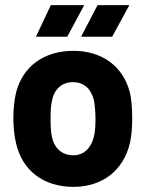

<svg xmlns="http://www.w3.org/2000/svg" viewBox="-20 -720 570 748"><path d="M266 8C380 8 461 -57 486 -162C493 -192 495 -226 495 -259C495 -294 493 -333 485 -363C459 -461 378 -522 266 -522C151 -522 69 -461 43 -361C36 -333 32 -295 32 -258C32 -225 36 -188 43 -160C67 -57 148 8 266 8ZM120 -577H242L308 -700H178ZM177 -258C177 -286 178 -311 183 -329C191 -372 221 -400 264 -400C307 -400 335 -374 346 -329C349 -311 352 -286 352 -258C352 -233 351 -208 346 -188C335 -144 307 -115 266 -115C221 -115 191 -143 182 -188C178 -207 177 -233 177 -258ZM296 -577H417L484 -700H360Z"/></svg>

Font: Vanilla Cream Black
Style: Regular
Weight: 900
Designer: Jeremy Tribby, Jinavaṁso
Foundry: Tribby Type
Version: Version 1.422;Glyphs 3.1.2 (3151)